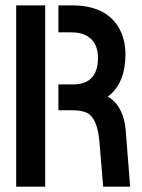

<svg xmlns="http://www.w3.org/2000/svg" viewBox="-20 -704 534 724"><path d="M41 0V-683.6H150.4V0ZM200.2 -288.1V-385.7H254.9Q339.8 -385.7 348.6 -466.8Q349.6 -475.6 349.6 -483.4Q349.6 -565.4 275.4 -580.1Q261.7 -582 247.1 -582H200.2V-683.6H259.8Q389.6 -680.7 434.6 -586.9Q453.1 -547.9 453.1 -497.1Q452.1 -388.7 386.7 -339.8Q437.5 -310.5 451.2 -235.4Q453.1 -222.7 454.1 -211.9L470.7 0H369.1L354.5 -173.8Q346.7 -255.9 310.5 -277.3Q289.1 -288.1 256.8 -288.1Z"/></svg>

Font: Post No Bills Colombo
Style: Bold
Weight: 700
Designer: Kosala Senevirathne, Siva Puranthara, Lasantha Premarathna, Tharique Azeez
Foundry: Mooniak
Version: Version 1.220 ; ttfautohint (v1.6)